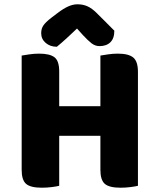

<svg xmlns="http://www.w3.org/2000/svg" viewBox="-20 -867 712 895"><path d="M256 -1Q245 2 222 5Q199 8 175 8Q122 8 101.5 -10Q81 -28 81 -75V-608Q93 -610 116 -613.5Q139 -617 162 -617Q212 -617 234 -600Q256 -583 256 -534V-372H448V-608Q460 -610 483 -613.5Q506 -617 529 -617Q579 -617 601 -599Q623 -581 623 -532V-1Q612 2 589 5Q566 8 542 8Q489 8 468.5 -10Q448 -28 448 -75V-234H256ZM339 -734Q315 -711 291 -689Q267 -667 245 -649Q214 -649 193 -667Q172 -685 172 -712Q172 -733 182 -748Q192 -763 219 -784L248 -806Q277 -828 299 -837.5Q321 -847 341 -847Q367 -847 388 -837.5Q409 -828 432 -805L513 -724Q513 -688 494.5 -670Q476 -652 444 -652Q424 -652 407 -665Q390 -678 366 -704Z"/></svg>

Font: Baloo 2 ExtraBold
Style: Regular
Weight: 800
Designer: Sarang Kulkarni and Ek Type
Foundry: Ek Type
Version: Version 1.640;hotconv 1.0.111;makeotfexe 2.5.65597; ttfautoh